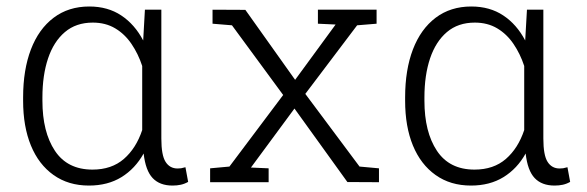

<svg xmlns="http://www.w3.org/2000/svg" viewBox="-20 -558 1798 588"><path d="M252.4 10.3Q189.5 10.3 144 -22Q98.6 -54.2 74.7 -112.3Q50.8 -170.4 50.8 -249.5V-259.8Q50.8 -344.2 74.7 -406.7Q98.6 -469.2 144.3 -503.7Q189.9 -538.1 253.4 -538.1Q310.1 -538.1 351.3 -510.7Q392.6 -483.4 418.5 -434.1L423.8 -528.3H474.1V-133.8Q474.1 -82.5 487.1 -62.3Q500 -42 523.9 -42Q529.8 -42 534.7 -42.7Q539.6 -43.5 547.9 -45.9L556.2 -1Q544.9 5.4 533.4 7.8Q522 10.3 508.3 10.3Q469.2 10.3 447.5 -12.7Q425.8 -35.6 419.9 -87.9Q394 -41.5 352.1 -15.6Q310.1 10.3 252.4 10.3ZM263.2 -38.6Q321.8 -38.6 359.4 -71.3Q397 -104 415.5 -159.7V-356Q403.3 -393.1 382.8 -423.3Q362.3 -453.6 332.8 -471.2Q303.2 -488.8 264.2 -488.8Q212.9 -488.8 178.7 -459.7Q144.5 -430.7 127.2 -379.2Q109.9 -327.6 109.9 -259.8V-249.5Q109.9 -153.8 148.2 -96.2Q186.5 -38.6 263.2 -38.6Z M623.5 0V-42.5L682.6 -47.9L847.2 -267.1L690.4 -480.5L630.9 -485.4V-528.3L731.4 -527.8L883.8 -313.5L1007.8 -482.9L953.6 -485.4V-528.3H1133.3V-485.4L1073.7 -480.5L915 -270.5L1081.1 -47.9L1140.6 -42.5V0L1043.9 -0.5L881.8 -225.6L748.5 -44.9L802.7 -42.5V0Z M1422.4 10.3Q1359.4 10.3 1314 -22Q1268.6 -54.2 1244.6 -112.3Q1220.7 -170.4 1220.7 -249.5V-259.8Q1220.7 -344.2 1244.6 -406.7Q1268.6 -469.2 1314.2 -503.7Q1359.9 -538.1 1423.3 -538.1Q1480 -538.1 1521.2 -510.7Q1562.5 -483.4 1588.4 -434.1L1593.8 -528.3H1644V-133.8Q1644 -82.5 1657 -62.3Q1669.9 -42 1693.8 -42Q1699.7 -42 1704.6 -42.7Q1709.5 -43.5 1717.8 -45.9L1726.1 -1Q1714.8 5.4 1703.4 7.8Q1691.9 10.3 1678.2 10.3Q1639.2 10.3 1617.4 -12.7Q1595.7 -35.6 1589.8 -87.9Q1564 -41.5 1522 -15.6Q1480 10.3 1422.4 10.3ZM1433.1 -38.6Q1491.7 -38.6 1529.3 -71.3Q1566.9 -104 1585.4 -159.7V-356Q1573.2 -393.1 1552.7 -423.3Q1532.2 -453.6 1502.7 -471.2Q1473.1 -488.8 1434.1 -488.8Q1382.8 -488.8 1348.6 -459.7Q1314.5 -430.7 1297.1 -379.2Q1279.8 -327.6 1279.8 -259.8V-249.5Q1279.8 -153.8 1318.1 -96.2Q1356.4 -38.6 1433.1 -38.6Z"/></svg>

Font: Roboto Slab LO Light
Style: Regular
Weight: 300
Designer: Google
Version: Version 2.000